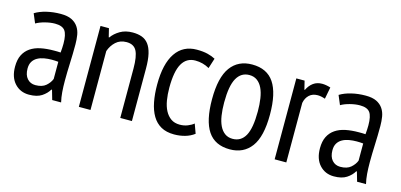

<svg xmlns="http://www.w3.org/2000/svg" viewBox="-53 -823 2391 1146"><g transform="rotate(15 1142.0 -250.0)"><path d="M54 -470Q83 -488 124.5 -498Q166 -508 212 -508Q254 -508 279.5 -495.5Q305 -483 319.5 -461.5Q334 -440 338.5 -412.5Q343 -385 343 -355Q343 -295 340.5 -238Q338 -181 338 -130Q338 -92 340.5 -59.5Q343 -27 350 2H295L278 -57H274Q259 -31 230 -12Q201 7 152 7Q98 7 63.5 -30.5Q29 -68 29 -134Q29 -177 43.5 -206Q58 -235 84.5 -253Q111 -271 147.5 -278.5Q184 -286 229 -286Q239 -286 249 -286Q259 -286 270 -285Q273 -316 273 -340Q273 -397 256 -420Q239 -443 194 -443Q166 -443 133 -434.5Q100 -426 78 -413ZM271 -228Q261 -229 251 -229.5Q241 -230 231 -230Q207 -230 184 -226Q161 -222 143 -212Q125 -202 114.5 -185Q104 -168 104 -142Q104 -102 123.5 -80Q143 -58 174 -58Q216 -58 239 -78Q262 -98 271 -122Z M715 0V-305Q715 -380 697.5 -413.5Q680 -447 635 -447Q595 -447 569 -423Q543 -399 531 -364V0H459V-500H511L524 -447H527Q546 -474 578.5 -493Q611 -512 656 -512Q688 -512 712.5 -503Q737 -494 753.5 -472.5Q770 -451 778.5 -415Q787 -379 787 -324V0Z M1174 -25Q1149 -6 1117 3Q1085 12 1050 12Q1002 12 969 -6.5Q936 -25 915.5 -59.5Q895 -94 885.5 -142.5Q876 -191 876 -250Q876 -378 921.5 -445Q967 -512 1052 -512Q1091 -512 1119 -505Q1147 -498 1167 -487L1147 -424Q1107 -447 1060 -447Q1006 -447 978.5 -399.5Q951 -352 951 -250Q951 -209 957 -173Q963 -137 977 -110.5Q991 -84 1013 -68.5Q1035 -53 1068 -53Q1094 -53 1116.5 -62Q1139 -71 1153 -83Z M1215 -250Q1215 -385 1261.5 -448.5Q1308 -512 1394 -512Q1486 -512 1529.5 -447Q1573 -382 1573 -250Q1573 -114 1526 -51Q1479 12 1394 12Q1302 12 1258.5 -53Q1215 -118 1215 -250ZM1290 -250Q1290 -206 1295.5 -170Q1301 -134 1313.5 -108Q1326 -82 1346 -67.5Q1366 -53 1394 -53Q1446 -53 1472 -99.5Q1498 -146 1498 -250Q1498 -293 1492.5 -329.5Q1487 -366 1474.5 -392Q1462 -418 1442 -432.5Q1422 -447 1394 -447Q1343 -447 1316.5 -400Q1290 -353 1290 -250Z M1669 -500H1720L1733 -447H1736Q1750 -476 1772.5 -492.5Q1795 -509 1827 -509Q1850 -509 1879 -500L1865 -427Q1839 -436 1819 -436Q1787 -436 1767 -417.5Q1747 -399 1741 -368V0H1669Z M1938 -470Q1967 -488 2008.5 -498Q2050 -508 2096 -508Q2138 -508 2163.5 -495.5Q2189 -483 2203.5 -461.5Q2218 -440 2222.5 -412.5Q2227 -385 2227 -355Q2227 -295 2224.5 -238Q2222 -181 2222 -130Q2222 -92 2224.5 -59.5Q2227 -27 2234 2H2179L2162 -57H2158Q2143 -31 2114 -12Q2085 7 2036 7Q1982 7 1947.5 -30.5Q1913 -68 1913 -134Q1913 -177 1927.5 -206Q1942 -235 1968.5 -253Q1995 -271 2031.5 -278.5Q2068 -286 2113 -286Q2123 -286 2133 -286Q2143 -286 2154 -285Q2157 -316 2157 -340Q2157 -397 2140 -420Q2123 -443 2078 -443Q2050 -443 2017 -434.5Q1984 -426 1962 -413ZM2155 -228Q2145 -229 2135 -229.5Q2125 -230 2115 -230Q2091 -230 2068 -226Q2045 -222 2027 -212Q2009 -202 1998.5 -185Q1988 -168 1988 -142Q1988 -102 2007.5 -80Q2027 -58 2058 -58Q2100 -58 2123 -78Q2146 -98 2155 -122Z"/></g></svg>

Font: PT Sans Narrow
Style: Regular
Weight: 400
Width: 3
Designer: A.Korolkova, O.Umpeleva, V.Yefimov
Foundry: ParaType Ltd
Version: Version 2.003W OFL